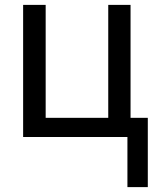

<svg xmlns="http://www.w3.org/2000/svg" viewBox="-20 -558 643 782"><path d="M74.2 0V-538.1H166V-78.1H420.9V-538.1H511.7V-78.1H582V204.1H499V0Z"/></svg>

Font: Gothic A1 Medium
Style: Regular
Weight: 500
Designer: HanYang I&C Co.,Ltd.
Foundry: HanYang I&C Co.,Ltd.
Version: Version 2.50